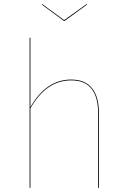

<svg xmlns="http://www.w3.org/2000/svg" viewBox="-20 -914 620 934"><path d="M461 -368V0H457V-368Q457 -442 425 -482.5Q393 -523 326 -523Q205 -523 128 -387V0H124V-730L128 -731V-393Q205 -527 326 -527Q394 -527 427.5 -485Q461 -443 461 -368ZM404 -892 294 -812H291L183 -892L186 -894L292 -816L401 -894Z"/></svg>

Font: FiraGO Four
Style: Regular
Weight: 100
Designer: bBox Type
Foundry: bBox Type GmbH
Version: Version 1.001